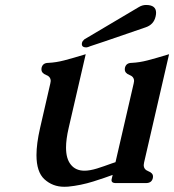

<svg xmlns="http://www.w3.org/2000/svg" viewBox="-20 -713 687 758"><path d="M336.9 -530.8Q326.2 -525.9 320.8 -525.9Q299.8 -525.9 303.7 -543.9Q305.2 -550.8 313 -557.6L527.3 -684.6Q541.5 -693.4 556.6 -693.4Q596.2 -693.4 596.2 -662.6Q596.2 -655.8 594.2 -647.5Q586.9 -615.7 554.7 -605Q339.4 -530.8 336.9 -530.8ZM548.8 -71.3Q547.9 -65.9 547.4 -61.5Q547.4 -43.9 565.4 -37.1Q584.5 -29.8 584 -15.6Q584 -13.2 583.5 -10.3Q579.1 9.8 556.2 9.8H437.5Q417 9.8 420.9 -6.3L424.8 -22.5Q414.6 -18.6 391.6 -10.7Q368.7 -2.9 348.6 3.4Q298.8 19 248.5 23.9Q240.7 24.4 233.4 24.4Q188 24.4 155.3 -5.4Q124 -34.2 124 -100.6Q124 -145.5 138.2 -207.5L178.7 -383.8Q179.7 -388.7 180.2 -393.1Q180.2 -410.2 162.1 -417Q143.6 -424.3 143.6 -439Q143.6 -441.9 144 -444.8Q148.4 -464.8 170.9 -464.8Q201.7 -466.3 233.4 -474.6Q265.6 -482.9 318.4 -499L251 -207.5Q240.7 -163.1 240.7 -130.4Q240.7 -86.4 259.3 -63.5Q278.3 -39.1 313.5 -39.1Q334.5 -39.1 363.3 -47.9Q373 -50.8 391.1 -57.1Q409.2 -63.5 421.4 -67.9Q424.3 -68.8 430.2 -70.8L436 -72.8L507.8 -383.8Q508.8 -388.7 509.3 -393.1Q509.3 -410.2 491.2 -417Q472.7 -424.3 472.7 -439Q472.7 -441.9 473.1 -444.8Q477.5 -464.8 500 -464.8Q530.8 -466.3 562.5 -474.6Q594.7 -482.9 647.5 -499Z"/></svg>

Font: Caudex
Style: Bold
Weight: 700
Italic angle: -13°
Version: Version 1.04